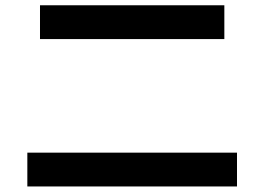

<svg xmlns="http://www.w3.org/2000/svg" viewBox="-20 -709 978 710"><path d="M81.1 -144.5H856.4V-19.5H81.1ZM127.9 -689.5H809.6V-564.5H127.9Z"/></svg>

Font: Pretendard
Style: Bold
Weight: 700
Designer: Base glyphs from Inter by Rasmus Andersson; Hangeul glyphs from Noto Sans CJK(Source Han Sans) by Jang Soo-young and Kan
Foundry: Kil Hyung-jin
Version: Version 1.309